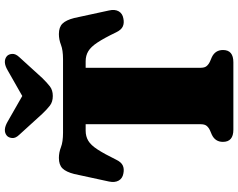

<svg xmlns="http://www.w3.org/2000/svg" viewBox="-115 -864 979 789"><g transform="rotate(-90 374.5 -469.5)"><path d="M223.5 -700H526Q563 -700 584.8 -708.5Q606.5 -717 629 -717Q657.5 -717 672 -702.2Q686.5 -687.5 695 -654L726 -511Q731.5 -487 722.5 -471.2Q713.5 -455.5 693 -452Q674 -448 660 -454.5Q646 -461 636 -482Q612.5 -531 594.5 -558.2Q576.5 -585.5 558.5 -596.2Q540.5 -607 517.5 -607H490.5V-134Q490.5 -118 497.5 -109.8Q504.5 -101.5 516.5 -96L534 -88.5Q563.5 -74.5 563.5 -42.5Q563.5 0 513 0H236Q186 0 186 -43Q186 -74.5 215.5 -88.5L233 -96Q245 -101.5 251.8 -109.8Q258.5 -118 258.5 -134V-607H232Q208.5 -607 190.5 -596.2Q172.5 -585.5 154.8 -558.2Q137 -531 113 -482Q103 -461 89 -454.5Q75 -448 56 -452Q36 -455.5 27 -471.2Q18 -487 23 -511L54 -654Q62.5 -687.5 77 -702.2Q91.5 -717 120 -717Q142.5 -717 164.2 -708.5Q186 -700 223.5 -700ZM448.5 -785.5Q429.5 -766 414 -754Q398.5 -742 374.5 -742Q350.5 -742 335 -754Q319.5 -766 301 -785.5L215 -880Q200.5 -895 201.8 -909Q203 -923 211 -930.5Q232.5 -949 269.5 -927.5L374.5 -867.5L480 -927.5Q516.5 -949 538.5 -930.5Q546.5 -923 547.5 -909Q548.5 -895 534.5 -880Z"/></g></svg>

Font: Fraunces 9pt Soft Black
Style: Regular
Weight: 900
Version: Version 1.000;[b76b70a41]